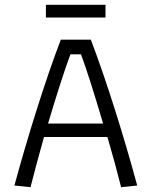

<svg xmlns="http://www.w3.org/2000/svg" viewBox="-20 -779 631 799"><path d="M171 -759H419V-706H171ZM40 -7Q82 -162 133 -323.5Q184 -485 233 -614H358Q407 -485 458 -323.5Q509 -162 551 -7L484 0Q461 -93 427 -209H163Q125 -72 107 0ZM409 -265Q350 -465 317 -553H273Q235 -450 180 -265Z"/></svg>

Font: Athiti
Style: Regular
Weight: 400
Designer: CadsonDemak Team
Foundry: CadsonDemak
Version: Version 1.032